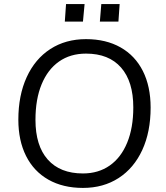

<svg xmlns="http://www.w3.org/2000/svg" viewBox="-20 -913 812 942"><path d="M70 -326Q70 -445 111 -534.5Q152 -624 227 -672.5Q302 -721 402 -721Q500 -721 571.5 -680.5Q643 -640 681 -564.5Q719 -489 719 -385Q719 -266 678 -177Q637 -88 562 -39.5Q487 9 387 9Q289 9 217.5 -31.5Q146 -72 108 -147.5Q70 -223 70 -326ZM634 -386Q634 -513 574 -581.5Q514 -650 402 -650Q325 -650 269.5 -611Q214 -572 184 -499Q154 -426 154 -325Q154 -198 214.5 -130Q275 -62 387 -62Q463 -62 518.5 -101Q574 -140 604 -213Q634 -286 634 -386ZM395 -893 387 -807H298L304 -893ZM567 -893 561 -807H470L477 -893Z"/></svg>

Font: Muli
Style: Italic
Weight: 400
Italic angle: -4.541°
Designer: Vernon Adams
Foundry: Vernon Adams
Version: Version 2.001